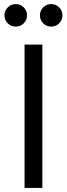

<svg xmlns="http://www.w3.org/2000/svg" viewBox="-20 -918 327 938"><path d="M96 -804Q80 -788 57 -788Q34 -788 18 -804Q2 -820 2 -843Q2 -866 18 -882Q34 -898 57 -898Q80 -898 96 -882Q112 -866 112 -843Q112 -820 96 -804ZM269 -804Q253 -788 230 -788Q207 -788 191 -804Q175 -820 175 -843Q175 -866 191 -882Q207 -898 230 -898Q253 -898 269 -882Q285 -866 285 -843Q285 -820 269 -804ZM100 0V-700H187V0Z"/></svg>

Font: Overpass
Style: Regular
Weight: 400
Designer: Delve Withrington, Thomas Jockin
Foundry: Delve Fonts
Version: Version 3.000;DELV;Overpass